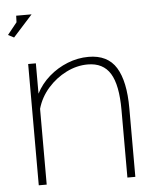

<svg xmlns="http://www.w3.org/2000/svg" viewBox="-52 -775 675 820"><g transform="rotate(-5 285.0 -365.0)"><path d="M495 0H461V-290Q461 -397 430.5 -446.5Q400 -496 334 -496Q287 -496 242 -473.5Q197 -451 163 -412.5Q129 -374 115 -325V0H81V-520H114V-390Q135 -431 170.5 -462Q206 -493 250 -510.5Q294 -528 340 -528Q422 -528 458.5 -469Q495 -410 495 -294ZM114 -730 31 -638 6 -651 47 -702 48 -730Z"/></g></svg>

Font: Raleway ExtraLight
Style: Regular
Weight: 200
Designer: Matt McInerney, Pablo Impallari, Rodrigo Fuenzalida
Foundry: Matt McInerney, Pablo Impallari, Rodrigo Fuenzalida
Version: Version 4.026